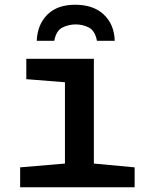

<svg xmlns="http://www.w3.org/2000/svg" viewBox="-20 -790 640 810"><path d="M65 0V-84L254 -100V-443L91 -456V-542H376V-100L548 -84V0ZM297 -770Q374 -770 418 -728.5Q462 -687 464 -618H389Q381 -660 355.5 -673.5Q330 -687 299 -687Q270 -687 243.5 -674Q217 -661 209 -618H135Q138 -687 180 -728.5Q222 -770 297 -770Z"/></svg>

Font: Noto Sans Mono SemiBold
Style: Regular
Weight: 600
Designer: Monotype Design Team
Foundry: Monotype Imaging Inc.
Version: Version 2.014; ttfautohint (v1.8.4.7-5d5b)